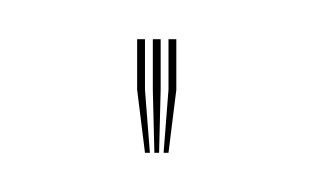

<svg xmlns="http://www.w3.org/2000/svg" viewBox="-20 -820 160 98"><path d="M63.5 -742 66 -774.2V-800H70V-774.2L66 -742ZM54 -742 50 -774.2V-800H54V-774.2L56.5 -742ZM58.8 -742 58 -774.2V-800H62V-774.2L61.2 -742Z"/></svg>

Font: Big Shoulders Inline Display Thin
Style: Regular
Weight: 100
Designer: Patric King
Foundry: XO Type Co
Version: Version 1.000